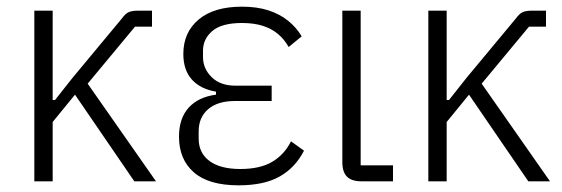

<svg xmlns="http://www.w3.org/2000/svg" viewBox="-20 -544 1686 576"><path d="M383 0 205 -260 138 -178V0H83V-512H138V-244H145L198 -311L346 -489Q356 -503 366 -507.5Q376 -512 393 -512H436V-464H385L243 -293L448 0Z M853 -120 892 -92Q866 -41 819 -14.5Q772 12 696 12Q606 12 561.5 -27Q517 -66 517 -134Q517 -189 546 -221Q575 -253 628 -260V-269Q581 -277 555.5 -305.5Q530 -334 530 -382Q530 -447 576 -485.5Q622 -524 706 -524Q751 -524 785 -513Q819 -502 844 -482Q869 -462 885 -435L846 -403Q833 -426 814 -442Q795 -458 768.5 -466.5Q742 -475 706 -475Q645 -475 617 -451Q589 -427 589 -392V-373Q589 -338 615 -312.5Q641 -287 686 -287H795V-241H685Q633 -241 604.5 -216.5Q576 -192 576 -150V-128Q576 -85 608.5 -61Q641 -37 701 -37Q760 -37 796.5 -58.5Q833 -80 853 -120Z M1159 -48V0H1065Q1035 0 1021 -14Q1007 -28 1007 -58V-512H1062V-48Z M1565 0 1387 -260 1320 -178V0H1265V-512H1320V-244H1327L1380 -311L1528 -489Q1538 -503 1548 -507.5Q1558 -512 1575 -512H1618V-464H1567L1425 -293L1630 0Z"/></svg>

Font: IBM Plex Sans Condensed Light
Style: Regular
Weight: 300
Width: 3
Designer: Mike Abbink, Paul van der Laan, Pieter van Rosmalen
Foundry: Bold Monday
Version: Version 3.201